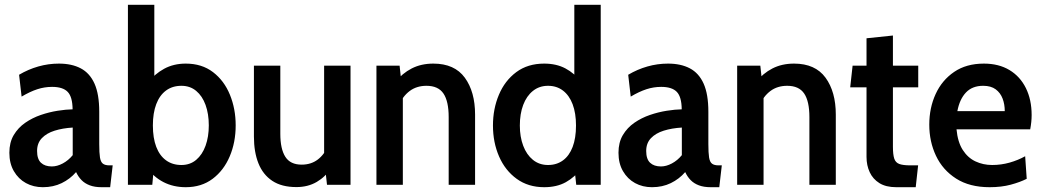

<svg xmlns="http://www.w3.org/2000/svg" viewBox="-20 -770 4344 800"><path d="M158.5 10Q119.5 10 88 -7.2Q56.5 -24.5 37.8 -56.8Q19 -89 19 -133.5Q19 -176.5 37.2 -207.2Q55.5 -238 85.2 -258.5Q115 -279 150 -291Q185 -303 220 -308.5Q255 -314 282.5 -314.5Q282 -366.5 262 -387.2Q242 -408 197 -408Q165.5 -408 135.5 -398.2Q105.5 -388.5 70 -367.5L59.5 -458.5Q97.5 -481 139.5 -493Q181.5 -505 225.5 -505Q279 -505 316.5 -485.2Q354 -465.5 373.8 -421.5Q393.5 -377.5 393.5 -304.5V-169.5Q393.5 -133 396.5 -114Q399.5 -95 408.8 -88Q418 -81 436 -81H449.5L439 10H403Q374.5 10 354 2.2Q333.5 -5.5 319.8 -19.5Q306 -33.5 297 -53Q272 -24 237 -7Q202 10 158.5 10ZM196 -76.5Q218 -76.5 241.5 -89Q265 -101.5 283 -123.5V-238.5Q241 -236 207.5 -225.5Q174 -215 154.2 -194.2Q134.5 -173.5 134.5 -141Q134.5 -107 150.8 -91.8Q167 -76.5 196 -76.5Z M754 10Q702.5 10 661.2 -11.2Q620 -32.5 593 -71L623 -92L614.5 0H513V-750H623V-408.5L597 -426Q624.5 -462 664 -483.5Q703.5 -505 754 -505Q821 -505 867.5 -469.5Q914 -434 938 -375.2Q962 -316.5 962 -247.5Q962 -177 937.2 -118.5Q912.5 -60 866 -25Q819.5 10 754 10ZM736 -82.5Q772 -82.5 797.5 -104Q823 -125.5 836.5 -162.8Q850 -200 850 -247.5Q850 -295.5 836.5 -332.8Q823 -370 797.5 -391.2Q772 -412.5 736 -412.5Q698.5 -412.5 671.8 -392.8Q645 -373 631 -336Q617 -299 617 -247.5Q617 -195 631 -158.2Q645 -121.5 671.8 -102Q698.5 -82.5 736 -82.5Z M1215 9.5Q1153.5 9.5 1114.5 -16.5Q1075.5 -42.5 1056.8 -89.5Q1038 -136.5 1038 -201V-496.5H1148V-212.5Q1148 -149.5 1168.8 -116.8Q1189.5 -84 1237 -84Q1276 -84 1304 -105.2Q1332 -126.5 1348.5 -165.5L1330.5 -102V-496.5H1440.5V0H1342.5L1333.5 -81.5L1358 -68.5Q1336.5 -33.5 1299.8 -12Q1263 9.5 1215 9.5Z M1548.5 0V-496.5H1645L1654 -413L1626.5 -427.5Q1656 -464.5 1695.5 -484.8Q1735 -505 1785.5 -505Q1874 -505 1916.8 -446.2Q1959.5 -387.5 1959.5 -292.5V0H1849.5V-282Q1849.5 -348 1827.8 -380.2Q1806 -412.5 1757 -412.5Q1716 -412.5 1687 -390.8Q1658 -369 1641 -330L1658.5 -393.5V0Z M2247.5 10Q2181 10 2133 -24.8Q2085 -59.5 2059.5 -118Q2034 -176.5 2034 -247Q2034 -316.5 2058.8 -375.2Q2083.5 -434 2131.2 -469.5Q2179 -505 2247.5 -505Q2298 -505 2335.8 -485Q2373.5 -465 2400 -430L2373 -409V-750H2483V0H2381L2371 -92L2404 -70Q2375.5 -32 2337.8 -11Q2300 10 2247.5 10ZM2263.5 -82.5Q2299.5 -82.5 2325.8 -101.8Q2352 -121 2366 -157.8Q2380 -194.5 2380 -247Q2380 -298.5 2366 -335.5Q2352 -372.5 2325.8 -392.5Q2299.5 -412.5 2263.5 -412.5Q2227 -412.5 2200.5 -391.2Q2174 -370 2160 -332.8Q2146 -295.5 2146 -247Q2146 -200 2160 -162.8Q2174 -125.5 2200.5 -104Q2227 -82.5 2263.5 -82.5Z M2696.5 10Q2657.5 10 2626 -7.2Q2594.5 -24.5 2575.8 -56.8Q2557 -89 2557 -133.5Q2557 -176.5 2575.2 -207.2Q2593.5 -238 2623.2 -258.5Q2653 -279 2688 -291Q2723 -303 2758 -308.5Q2793 -314 2820.5 -314.5Q2820 -366.5 2800 -387.2Q2780 -408 2735 -408Q2703.5 -408 2673.5 -398.2Q2643.5 -388.5 2608 -367.5L2597.5 -458.5Q2635.5 -481 2677.5 -493Q2719.5 -505 2763.5 -505Q2817 -505 2854.5 -485.2Q2892 -465.5 2911.8 -421.5Q2931.5 -377.5 2931.5 -304.5V-169.5Q2931.5 -133 2934.5 -114Q2937.5 -95 2946.8 -88Q2956 -81 2974 -81H2987.5L2977 10H2941Q2912.5 10 2892 2.2Q2871.5 -5.5 2857.8 -19.5Q2844 -33.5 2835 -53Q2810 -24 2775 -7Q2740 10 2696.5 10ZM2734 -76.5Q2756 -76.5 2779.5 -89Q2803 -101.5 2821 -123.5V-238.5Q2779 -236 2745.5 -225.5Q2712 -215 2692.2 -194.2Q2672.5 -173.5 2672.5 -141Q2672.5 -107 2688.8 -91.8Q2705 -76.5 2734 -76.5Z M3051.5 0V-496.5H3148L3157 -413L3129.5 -427.5Q3159 -464.5 3198.5 -484.8Q3238 -505 3288.5 -505Q3377 -505 3419.8 -446.2Q3462.5 -387.5 3462.5 -292.5V0H3352.5V-282Q3352.5 -348 3330.8 -380.2Q3309 -412.5 3260 -412.5Q3219 -412.5 3190 -390.8Q3161 -369 3144 -330L3161.5 -393.5V0Z M3714.5 10Q3671.5 10 3644.2 -7Q3617 -24 3603.8 -52.5Q3590.5 -81 3590.5 -116V-406H3522.5L3532.5 -496.5H3590.5V-610.5L3700.5 -622V-496.5H3806V-406H3700.5V-158.5Q3700.5 -126 3706 -109.2Q3711.5 -92.5 3727 -86.8Q3742.5 -81 3773.5 -81H3805.5L3795.5 10Z M4103.5 10Q4020 10 3964 -25.8Q3908 -61.5 3880 -120.8Q3852 -180 3852 -250.5Q3852 -320.5 3878.5 -378.2Q3905 -436 3955.8 -470.5Q4006.5 -505 4079.5 -505Q4141.5 -505 4186 -478.2Q4230.5 -451.5 4254.5 -403Q4278.5 -354.5 4278.5 -290.5Q4278.5 -276.5 4277 -261.8Q4275.5 -247 4272.5 -231H3965.5Q3970.5 -178 3991.5 -145.2Q4012.5 -112.5 4044.5 -97.5Q4076.5 -82.5 4114 -82.5Q4151.5 -82.5 4186.8 -92.5Q4222 -102.5 4251.5 -119L4258 -25Q4230.5 -11 4191.5 -0.5Q4152.5 10 4103.5 10ZM3969 -307H4166.5Q4166.5 -335.5 4157.5 -359.2Q4148.5 -383 4128.8 -397.8Q4109 -412.5 4076.5 -412.5Q4031.5 -412.5 4005 -384.8Q3978.5 -357 3969 -307Z"/></svg>

Font: Cabin SemiCondensed SemiBold
Style: Regular
Weight: 600
Width: 4
Designer: Pablo Impallari
Foundry: Pablo Impallari. http://www.impallari.com Igino Marini. http://www.ikern.com
Version: Version 3.001